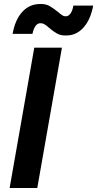

<svg xmlns="http://www.w3.org/2000/svg" viewBox="-20 -938 485 958"><path d="M151 -700H289L166 0H28ZM225 -799Q200 -822 186 -822H180Q167 -822 157 -808Q147 -794 142 -769H43Q55 -839 91 -878.5Q127 -918 180 -918H186Q210 -918 228 -907.5Q246 -897 270 -878Q293 -857 304 -857H310Q322 -857 332 -871Q342 -885 346 -910H445Q432 -840 396.5 -800.5Q361 -761 311 -761H305Q282 -761 264 -771Q246 -781 225 -799Z"/></svg>

Font: Bai Jamjuree
Style: Bold Italic
Weight: 700
Italic angle: -10°
Designer: Katatrad Aksorn Co.,Ltd.
Foundry: Cadson Demak Co.,Ltd.
Version: Version 1.000; ttfautohint (v1.6)